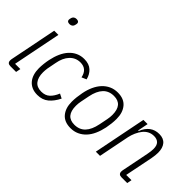

<svg xmlns="http://www.w3.org/2000/svg" viewBox="-49 -1236 1752 1752"><g transform="rotate(45 826.5 -360.0)"><path d="M192 -653Q159 -653 159 -678Q159 -686 164 -704Q167 -715 177.5 -723.5Q188 -732 205 -732Q238 -732 238 -707Q238 -699 233 -681Q230 -670 219.5 -661.5Q209 -653 192 -653ZM83 0Q43 0 43 -36Q43 -42 44 -50.5Q45 -59 47 -66L136 -512H190L97 -46H165L156 0Z M441 12Q400 12 370 -1.5Q340 -15 319.5 -39.5Q299 -64 289 -97.5Q279 -131 279 -171Q279 -198 282.5 -229.5Q286 -261 292 -290Q303 -343 322.5 -386.5Q342 -430 370 -460.5Q398 -491 434 -507.5Q470 -524 513 -524Q576 -524 611.5 -491Q647 -458 659 -407L613 -387Q595 -477 510 -477Q450 -477 408.5 -433.5Q367 -390 353 -311L336 -223Q334 -209 333 -195.5Q332 -182 332 -171Q332 -107 360 -71Q388 -35 445 -35Q496 -35 527 -64Q558 -93 579 -144L622 -122Q591 -59 548 -23.5Q505 12 441 12Z M869 12Q789 12 748 -37Q707 -86 707 -167Q707 -196 710.5 -227.5Q714 -259 720 -289Q730 -342 750 -385.5Q770 -429 798.5 -459.5Q827 -490 864 -507Q901 -524 946 -524Q1026 -524 1067 -475Q1108 -426 1108 -345Q1108 -316 1104.5 -284.5Q1101 -253 1095 -223Q1084 -170 1064.5 -126.5Q1045 -83 1016.5 -52.5Q988 -22 951 -5Q914 12 869 12ZM872 -35Q937 -35 976.5 -77Q1016 -119 1032 -200L1049 -285Q1055 -315 1055 -344Q1055 -477 943 -477Q878 -477 838.5 -435Q799 -393 783 -312L766 -227Q760 -197 760 -168Q760 -35 872 -35Z M1185 0 1287 -512H1341L1321 -410H1328Q1374 -524 1481 -524Q1537 -524 1565.5 -490Q1594 -456 1594 -395Q1594 -363 1586 -320L1531 -46H1599L1590 0H1517Q1477 0 1477 -36Q1477 -42 1478 -50.5Q1479 -59 1481 -66L1532 -321Q1536 -340 1538 -359Q1540 -378 1540 -390Q1540 -435 1519 -456Q1498 -477 1460 -477Q1428 -477 1401.5 -463.5Q1375 -450 1355 -425Q1335 -400 1320.5 -367Q1306 -334 1299 -301L1239 0Z"/></g></svg>

Font: IBM Plex Sans Cond Light
Style: Italic
Weight: 300
Width: 3
Italic angle: -11°
Designer: Mike Abbink, Paul van der Laan, Pieter van Rosmalen
Foundry: Bold Monday
Version: Version 1.3